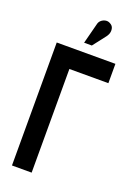

<svg xmlns="http://www.w3.org/2000/svg" viewBox="-168 -963 715 1027"><g transform="rotate(20 189.5 -450.0)"><path d="M281 -824Q290 -836 292.5 -849.5Q295 -863 291 -875Q287 -887 274 -894Q261 -902 247 -899.5Q233 -897 222.5 -888Q212 -879 209 -865L179 -749H223ZM41 0H153V-590H375V-700H41Z"/></g></svg>

Font: Advent Pro
Style: Bold
Weight: 700
Designer: VivaRado, Andreas Kalpakidis
Foundry: VivaRado, Andreas Kalpakidis
Version: Version 3.000